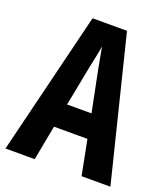

<svg xmlns="http://www.w3.org/2000/svg" viewBox="-132 -808 788 901"><g transform="rotate(20 262.0 -357.0)"><path d="M380 0H524L347 -714H175L0 0H146L179 -174H346ZM283 -492 323 -293H201L240 -494C246 -524 258 -576 262 -605C269 -569 273 -542 283 -492Z"/></g></svg>

Font: Noto Sans Gurmukhi UI ExtraCondensed
Style: Bold
Weight: 700
Width: 2
Designer: Jelle Bosma - Monotype Design Team
Foundry: Monotype Imaging Inc.
Version: Version 2.004